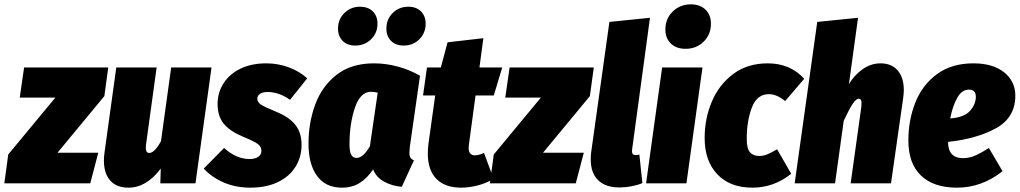

<svg xmlns="http://www.w3.org/2000/svg" viewBox="-54 -845 4700 885"><path d="M445 -534 427 -402 211 -141H399L362 0H-34L-16 -133L201 -395H37L57 -534Z M425 -104Q425 -123 428 -144L482 -534H668L619 -178Q618 -172 618 -163Q618 -140 634 -140Q658 -140 688 -194L735 -534H921L847 0H685L687 -68Q621 20 538 20Q483 20 454 -13Q425 -46 425 -104Z M1362 -484 1283 -385Q1231 -421 1180 -421Q1157 -421 1144.5 -412.5Q1132 -404 1132 -390Q1132 -374 1148.5 -363Q1165 -352 1221 -329Q1278 -306 1307 -270Q1336 -234 1336 -177Q1336 -122 1308.5 -77Q1281 -32 1227.5 -6Q1174 20 1100 20Q1033 20 978 -3.5Q923 -27 885 -68L979 -163Q1035 -112 1096 -112Q1121 -112 1136 -122Q1151 -132 1151 -150Q1151 -169 1134 -181.5Q1117 -194 1066 -215Q1006 -240 977.5 -274.5Q949 -309 949 -366Q949 -419 977 -462Q1005 -505 1055.5 -529Q1106 -553 1173 -553Q1228 -553 1277.5 -534.5Q1327 -516 1362 -484Z M1882 -496 1835 -168Q1833 -148 1833 -141Q1833 -127 1837.5 -119Q1842 -111 1854 -106L1798 16Q1752 12 1716 -8Q1680 -28 1666 -64Q1638 -23 1603.5 -1.5Q1569 20 1522 20Q1447 20 1407.5 -34Q1368 -88 1368 -183Q1368 -278 1398.5 -362Q1429 -446 1496.5 -499.5Q1564 -553 1670 -553Q1724 -553 1778.5 -538.5Q1833 -524 1882 -496ZM1557 -180Q1557 -144 1565.5 -130.5Q1574 -117 1589 -117Q1620 -117 1651 -171L1687 -418Q1672 -422 1656 -422Q1607 -422 1582 -348.5Q1557 -275 1557 -180ZM1504 -713Q1504 -756 1533.5 -785Q1563 -814 1605 -814Q1643 -814 1664.5 -792.5Q1686 -771 1686 -736Q1686 -693 1656.5 -664Q1627 -635 1584 -635Q1547 -635 1525.5 -656.5Q1504 -678 1504 -713ZM1727 -713Q1727 -756 1756 -785Q1785 -814 1828 -814Q1865 -814 1886.5 -792.5Q1908 -771 1908 -736Q1908 -693 1879 -664Q1850 -635 1807 -635Q1770 -635 1748.5 -656.5Q1727 -678 1727 -713Z M2108 -183Q2106 -169 2106 -164Q2106 -129 2135 -129Q2153 -129 2177 -140L2221 -21Q2189 -1 2149 9.5Q2109 20 2072 20Q1997 20 1957.5 -20.5Q1918 -61 1918 -137Q1918 -159 1921 -183L1952 -405H1896L1914 -534H1978L2009 -650L2174 -669L2156 -534H2261L2222 -405H2138Z M2683 -534 2665 -402 2449 -141H2637L2600 0H2204L2222 -133L2439 -395H2275L2295 -534Z M2860 -159Q2859 -155 2859 -148Q2859 -130 2876 -130Q2884 -130 2893 -133L2907 -1Q2886 8 2857.5 13.5Q2829 19 2801 19Q2737 19 2703 -14.5Q2669 -48 2669 -109Q2669 -132 2671 -144L2755 -744L2942 -763Z M3184 -534 3110 0H2924L2998 -534ZM3013 -709Q3013 -759 3047 -792Q3081 -825 3130 -825Q3173 -825 3198 -800.5Q3223 -776 3223 -736Q3223 -686 3189.5 -653Q3156 -620 3106 -620Q3063 -620 3038 -644.5Q3013 -669 3013 -709Z M3653 -482 3565 -379Q3527 -411 3490 -411Q3435 -411 3411.5 -349Q3388 -287 3388 -205Q3388 -160 3403 -143Q3418 -126 3446 -126Q3464 -126 3482.5 -133.5Q3501 -141 3528 -157L3593 -44Q3513 20 3414 20Q3311 20 3252.5 -41.5Q3194 -103 3194 -209Q3194 -299 3227.5 -377.5Q3261 -456 3326.5 -504.5Q3392 -553 3485 -553Q3588 -553 3653 -482Z M4112 -430Q4112 -413 4109 -393L4053 0H3867L3916 -351Q3917 -358 3917 -369Q3917 -381 3914 -385.5Q3911 -390 3905 -390Q3892 -390 3876 -366Q3860 -342 3835 -288L3795 0H3609L3713 -744L3901 -763L3859 -457Q3883 -498 3921.5 -525.5Q3960 -553 4005 -553Q4055 -553 4083.5 -520.5Q4112 -488 4112 -430Z M4626 -404Q4626 -303 4537 -254Q4448 -205 4316 -191Q4316 -116 4385 -116Q4413 -116 4440 -127.5Q4467 -139 4504 -163L4567 -56Q4472 20 4357 20Q4249 20 4191 -36Q4133 -92 4133 -197Q4133 -291 4165 -372Q4197 -453 4264.5 -503Q4332 -553 4433 -553Q4523 -553 4574.5 -511.5Q4626 -470 4626 -404ZM4444 -399Q4444 -432 4412 -432Q4380 -432 4358.5 -394.5Q4337 -357 4326 -299Q4391 -304 4417.5 -334.5Q4444 -365 4444 -399Z"/></svg>

Font: Fira Sans Condensed Black
Style: Italic
Weight: 900
Width: 3
Italic angle: -8°
Designer: Carrois Corporate & Edenspiekermann AG
Foundry: Carrois Corporate GbR & Edenspiekermann AG
Version: Version 4.203